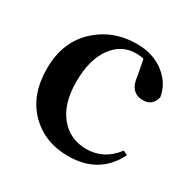

<svg xmlns="http://www.w3.org/2000/svg" viewBox="-131 -681 824 826"><g transform="rotate(30 281.0 -268.0)"><path d="M393.6 -430.7 378.9 -508.8Q363.3 -513.7 339.8 -513.7Q267.6 -513.7 222.7 -451.2Q177.7 -388.7 177.7 -279.3Q177.7 -171.9 227.5 -110.8Q277.3 -49.8 359.4 -49.8Q446.3 -49.8 502.9 -125L524.4 -114.3Q460 15.6 305.7 15.6Q189.5 15.6 114.7 -60.1Q40 -135.7 40 -265.6Q40 -396.5 122.1 -473.6Q204.1 -550.8 324.2 -550.8Q403.3 -550.8 458.5 -508.8Q513.7 -466.8 524.4 -401.4Q511.7 -353.5 465.8 -353.5Q401.4 -353.5 393.6 -430.7Z"/></g></svg>

Font: Bpmf Zihi Serif Bold
Style: Bold
Weight: 700
Foundry: But Ko
Version: Version 1.320